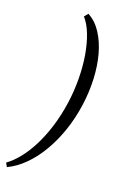

<svg xmlns="http://www.w3.org/2000/svg" viewBox="-216 -838 687 1046"><g transform="rotate(20 127.5 -314.5)"><path d="M244.1 -306.2Q232.9 -225.6 208 -152.8Q183.1 -80.1 147.7 -19.8Q112.3 40.5 67.6 85.2Q22.9 129.9 -27.8 153.8L-40 131.8Q-6.8 108.4 25.4 68.6Q57.6 28.8 85.2 -25.1Q112.8 -79.1 133.8 -146.2Q154.8 -213.4 166 -292Q175.8 -362.8 175 -433.1Q174.3 -503.4 163.8 -565.7Q153.3 -627.9 133.8 -678.7Q114.3 -729.5 85.9 -761.2L104 -783.2Q149.9 -758.8 181.4 -710.2Q212.9 -661.6 230.5 -597.7Q248 -533.7 251.5 -458.7Q254.9 -383.8 244.1 -306.2Z"/></g></svg>

Font: Gentium Plus Afr
Style: Italic
Weight: 400
Italic angle: -8°
Designer: J. Victor Gaultney, Annie Olsen, Iska Routamaa, Becca Hirsbrunner
Foundry: SIL International
Version: Version 5.000